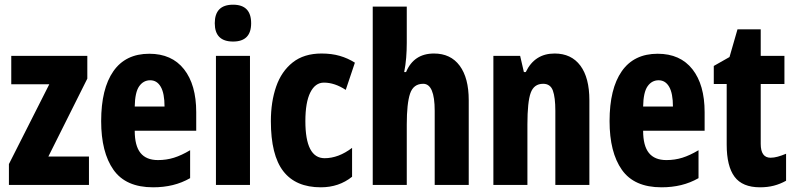

<svg xmlns="http://www.w3.org/2000/svg" viewBox="-20 -788 3386 818"><path d="M359 0H18V-89L190 -429H28V-550H352V-453L186 -121H359Z M616 -559Q712 -559 764 -493Q816 -427 816 -310V-231H554Q554 -167 578.5 -136.5Q603 -106 653 -106Q689 -106 721 -116Q753 -126 790 -148V-29Q755 -9 716 0.5Q677 10 632 10Q516 10 463.5 -64.5Q411 -139 411 -272Q411 -410 463 -484.5Q515 -559 616 -559ZM620 -446Q591 -446 573 -420.5Q555 -395 554 -334H681Q681 -390 665 -418Q649 -446 620 -446Z M973 -768Q1050 -768 1050 -689Q1050 -611 973 -611Q895 -611 895 -689Q895 -768 973 -768ZM1045 -550V0H900V-550Z M1347 10Q1240 10 1187 -58.5Q1134 -127 1134 -272Q1134 -354 1156.5 -419Q1179 -484 1227 -522Q1275 -560 1350 -560Q1393 -560 1427.5 -550Q1462 -540 1492 -521L1453 -405Q1406 -436 1360 -436Q1323 -436 1302 -394Q1281 -352 1281 -272Q1281 -114 1363 -114Q1422 -114 1480 -158V-35Q1424 10 1347 10Z M1713 -605Q1713 -573 1710.5 -542Q1708 -511 1702 -481H1710Q1743 -560 1829 -560Q1900 -560 1938.5 -508Q1977 -456 1977 -361V0H1832V-316Q1832 -431 1783 -431Q1741 -431 1727 -389Q1713 -347 1713 -258V0H1568V-760H1713Z M2343 -560Q2414 -560 2452.5 -508.5Q2491 -457 2491 -361V0H2346V-316Q2346 -373 2335.5 -402Q2325 -431 2294 -431Q2255 -431 2241 -392.5Q2227 -354 2227 -258V0H2082V-550H2196L2212 -481H2220Q2258 -560 2343 -560Z M2782 -559Q2878 -559 2930 -493Q2982 -427 2982 -310V-231H2720Q2720 -167 2744.5 -136.5Q2769 -106 2819 -106Q2855 -106 2887 -116Q2919 -126 2956 -148V-29Q2921 -9 2882 0.5Q2843 10 2798 10Q2682 10 2629.5 -64.5Q2577 -139 2577 -272Q2577 -410 2629 -484.5Q2681 -559 2782 -559ZM2786 -446Q2757 -446 2739 -420.5Q2721 -395 2720 -334H2847Q2847 -390 2831 -418Q2815 -446 2786 -446Z M3263 -116Q3277 -116 3293.5 -120.5Q3310 -125 3329 -133V-18Q3304 -4 3277 3Q3250 10 3218 10Q3143 10 3109.5 -35Q3076 -80 3076 -172V-430H3021V-507L3088 -545L3122 -663H3221V-550H3322V-430H3221V-175Q3221 -116 3263 -116Z"/></svg>

Font: Noto Sans Lao ExtraCondensed ExtraBold
Style: Regular
Weight: 800
Width: 2
Designer: Monotype Design Team
Foundry: Monotype Imaging Inc.
Version: Version 2.003; ttfautohint (v1.8.4.7-5d5b)